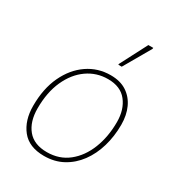

<svg xmlns="http://www.w3.org/2000/svg" viewBox="-186 -892 937 1018"><g transform="rotate(30 282.5 -383.0)"><path d="M237 10Q145 10 100 -46.5Q55 -103 55 -192Q55 -297 91.5 -374.5Q128 -452 190.5 -495Q253 -538 331 -538Q390 -538 429.5 -512Q469 -486 489.5 -441Q510 -396 510 -338Q510 -267 491.5 -204Q473 -141 437.5 -93Q402 -45 351.5 -17.5Q301 10 237 10ZM240 -15Q316 -15 370.5 -58.5Q425 -102 454 -175.5Q483 -249 483 -339Q483 -415 444.5 -464Q406 -513 329 -513Q259 -513 203 -473.5Q147 -434 114.5 -362Q82 -290 82 -192Q82 -111 121.5 -63Q161 -15 240 -15ZM337 -606 338 -612 423 -776H453L452 -769L358 -606Z"/></g></svg>

Font: Noto Sans Thin
Style: Italic
Weight: 100
Italic angle: -12°
Designer: Monotype Design Team
Foundry: Monotype Imaging Inc.
Version: Version 2.013; ttfautohint (v1.8.4.7-5d5b)